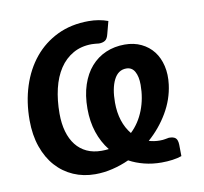

<svg xmlns="http://www.w3.org/2000/svg" viewBox="-64 -587 705 664"><g transform="rotate(-10 288.0 -255.0)"><path d="M523 -2.5Q509 2.5 490.5 5Q472 7.5 452 7.5Q420 7.5 391.5 0.2Q363 -7 339 -20Q310.5 -7 280.2 0.2Q250 7.5 219.5 7.5Q178 7.5 143 -7.8Q108 -23 82.2 -51.8Q56.5 -80.5 42 -122Q27.5 -163.5 27.5 -215.5Q27.5 -279.5 45.2 -334.8Q63 -390 96.5 -430.8Q130 -471.5 178.2 -494.8Q226.5 -518 288 -518Q324.5 -518 355.5 -506.5L344 -463Q340 -446 331.5 -440.8Q323 -435.5 310 -435.5Q304.5 -436 297.8 -436.8Q291 -437.5 285 -437.5Q247.5 -437.5 219 -421.2Q190.5 -405 171.5 -376.2Q152.5 -347.5 143 -307.5Q133.5 -267.5 133.5 -220Q133.5 -185 141.5 -157Q149.5 -129 165 -109.2Q180.5 -89.5 203 -79Q225.5 -68.5 255 -68.5Q268 -68.5 280 -70Q256.5 -99.5 244 -137.2Q231.5 -175 231.5 -220Q231.5 -267 243.8 -303.8Q256 -340.5 278 -365.5Q300 -390.5 330.2 -403.5Q360.5 -416.5 396.5 -416.5Q429 -416.5 454.5 -404.2Q480 -392 496.8 -370.5Q513.5 -349 520.5 -319Q527.5 -289 523 -254Q516.5 -202.5 489.2 -156.2Q462 -110 421 -74Q439 -68.5 459 -68.5Q470.5 -68.5 477.5 -70Q484.5 -71.5 491.5 -72.5Q508 -72.5 515 -66Q522 -59.5 522.5 -42.5ZM329 -224.5Q329 -190 338.2 -161.2Q347.5 -132.5 365 -111.5Q395 -140 411 -181.2Q427 -222.5 427 -270Q427 -299 417.2 -316.5Q407.5 -334 387.5 -334Q359 -334 344 -304.2Q329 -274.5 329 -224.5Z"/></g></svg>

Font: Lato Semibold
Style: Italic
Weight: 600
Italic angle: -7°
Designer: Lukasz Dziedzic
Foundry: tyPoland Lukasz Dziedzic
Version: Version 2.006; 2014-01-15